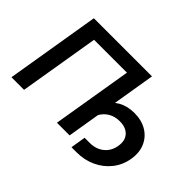

<svg xmlns="http://www.w3.org/2000/svg" viewBox="-140 -1037 1397 1397"><g transform="rotate(45 558.5 -338.5)"><path d="M745.6 -727.5 625.5 0H495.1L597.7 -617.7H259.3L156.7 0H26.9L147.5 -727.5ZM695.8 51.3 714.8 -64.9H767.1Q831.5 -64.9 875.5 -100.1Q919.4 -135.3 929.7 -196.3Q940.4 -258.8 907.7 -294.9Q875 -331.1 811.5 -331.1Q746.1 -331.1 701.9 -293.2Q657.7 -255.4 647 -189.9H583.5Q596.7 -272.5 630.9 -330.3Q665 -388.2 718.5 -418.7Q772 -449.2 842.8 -449.2Q918 -449.2 971.7 -417Q1025.4 -384.8 1050.3 -327.9Q1075.2 -271 1063 -196.8Q1050.8 -123 1006.6 -67.1Q962.4 -11.2 895.5 20Q828.6 51.3 748 51.3Z"/></g></svg>

Font: Inter 16pt SemiBold
Style: Italic
Weight: 600
Italic angle: -9.3988°
Version: Version 4.001;git-66647c0bb